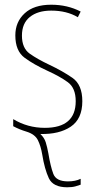

<svg xmlns="http://www.w3.org/2000/svg" viewBox="-20 -558 407 814"><path d="M322 225V200Q300 211 268 211Q218 211 206 179Q194 147 185 92Q180 65 174 45.5Q168 26 151 10Q231 12 280 -21Q329 -54 329 -129Q329 -199 287 -228Q245 -257 190 -283Q139 -307 106 -330.5Q73 -354 73 -407Q73 -459 106.5 -486Q140 -513 197 -513Q263 -513 310 -485L322 -509Q266 -538 197 -538Q124 -538 84.5 -501.5Q45 -465 45 -408Q45 -342 84.5 -313Q124 -284 181 -258Q234 -234 267.5 -209.5Q301 -185 301 -129Q301 -16 170 -16Q97 -16 36 -53V-23Q62 -9 92 0Q128 11 140.5 36Q153 61 159 97Q169 159 187 197.5Q205 236 265 236Q286 236 300 232Q314 228 322 225Z"/></svg>

Font: Noto Sans Display SemiCondensed Thin
Style: Regular
Weight: 250
Width: 4
Designer: Monotype Design team
Foundry: Monotype Imaging Inc.
Version: 1.000